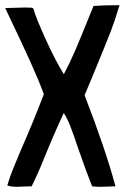

<svg xmlns="http://www.w3.org/2000/svg" viewBox="-21 -720 481 740"><path d="M439 -700Q374 -700 339 -697V-696L319 -647Q288 -570 268 -523.5Q248 -477 225 -434Q190 -491 153.5 -572Q117 -653 108 -686Q106 -690 97.5 -690.5Q89 -691 75 -691L-1 -689L25 -634Q62 -557 95.5 -483Q129 -409 148 -357Q106 -247 60 -143Q43 -103 29.5 -69.5Q16 -36 7 -5Q22 0 46 0L70 -1L101 -2Q125 -50 149 -110Q184 -197 225 -285V-284Q238 -264 249.5 -235Q261 -206 281 -146Q316 -46 334 -2Q344 0 367 0L399 -1L424 -2Q386 -144 305 -353L334 -422Q388 -553 404.5 -595.5Q421 -638 439 -698L440 -700Z"/></svg>

Font: Londrina Solid Light
Style: Regular
Weight: 300
Designer: Marcelo Magalhaes
Foundry: Marcelo Magalhães
Version: Version 1.002